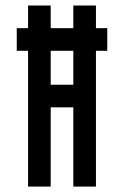

<svg xmlns="http://www.w3.org/2000/svg" viewBox="-20 -687 457 707"><path d="M333.3 -500V0H250V-291.7H166.7V0H83.3V-500H41.7V-583.3H83.3V-666.7H166.7V-583.3H250V-666.7H333.3V-583.3H375V-500ZM166.7 -500V-375H250V-500Z"/></svg>

Font: Yulong
Style: Regular
Weight: 400
Designer: GGBotNet
Foundry: f0n7.com
Version: 1.00